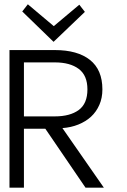

<svg xmlns="http://www.w3.org/2000/svg" viewBox="-20 -869 586 889"><path d="M460.9 0H376L189.9 -272.9H90.8V0H23.9V-637.2H233.9Q338.9 -637.2 396.5 -591.6Q454.1 -545.9 454.1 -455.1Q454.1 -415 439.9 -383.1Q425.8 -351.1 401.4 -328.6Q377 -306.2 343 -292.5Q309.1 -278.8 269 -275.9ZM384.8 -455.1Q384.8 -520 344.5 -550Q304.2 -580.1 233.9 -580.1H90.8V-330.1H233.9Q304.2 -330.1 344.5 -359.6Q384.8 -389.2 384.8 -455.1ZM373 -814 228 -675.3 83 -815.9 108.9 -849.1 229 -748 347.2 -847.2Z"/></svg>

Font: Anonymous Pro
Style: Regular
Weight: 400
Monospace: yes
Designer: Mark Simonson
Version: Version 1.003